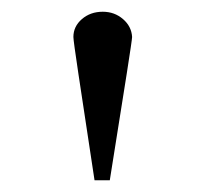

<svg xmlns="http://www.w3.org/2000/svg" viewBox="-20 -755 350 327"><path d="M167 -448H141Q122 -573 113.5 -629.5Q105 -686 105 -692Q105 -710 119.5 -722.5Q134 -735 155 -735Q175 -735 189.5 -722.5Q204 -710 205 -692Q205 -688 196 -630.5Q187 -573 167 -448Z"/></svg>

Font: Bentinck
Style: Regular
Weight: 400
Designer: Jörg Drees
Foundry: Jörg Drees
Version: Version 1.000; ttfautohint (v1.8.4.7-5d5b)